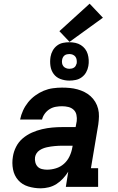

<svg xmlns="http://www.w3.org/2000/svg" viewBox="-20 -1013 640 1041"><path d="M201 8Q166 8 133 -2Q100 -12 78.5 -36.5Q57 -61 50.5 -95Q44 -129 50 -164Q54 -191 67.5 -217.5Q81 -244 103.5 -263Q126 -282 153 -294Q180 -306 208 -312.5Q236 -319 263.5 -321.5Q291 -324 319 -324H390L396 -356Q398 -373 394.5 -390Q391 -407 379 -418Q367 -429 350.5 -433Q334 -437 316 -437Q300 -437 282.5 -434Q265 -431 249.5 -421.5Q234 -412 223 -397Q212 -382 208 -365H89Q94 -390 105 -414Q116 -438 132.5 -458.5Q149 -479 171 -495Q193 -511 217 -521Q241 -531 266.5 -534.5Q292 -538 316 -538Q338 -538 359 -536Q380 -534 400 -528.5Q420 -523 438 -514Q456 -505 471 -491.5Q486 -478 496.5 -460.5Q507 -443 512 -423Q517 -403 516.5 -382Q516 -361 513 -339L473 -101H512V0H337L350 -82Q338 -63 322 -45.5Q306 -28 286.5 -15.5Q267 -3 244.5 2.5Q222 8 201 8ZM235 -93Q259 -93 283.5 -100.5Q308 -108 327 -125Q346 -142 357 -165.5Q368 -189 372 -213L374 -223H319Q308 -223 297.5 -222.5Q287 -222 276.5 -221Q266 -220 255.5 -218.5Q245 -217 234 -214.5Q223 -212 213 -208Q203 -204 193.5 -197.5Q184 -191 178 -181.5Q172 -172 170 -161Q168 -147 171.5 -133Q175 -119 184 -109.5Q193 -100 207 -96.5Q221 -93 235 -93ZM356 -576Q331 -576 308 -584.5Q285 -593 271 -612Q257 -631 253.5 -655.5Q250 -680 254 -705Q257 -723 266 -739Q275 -755 289.5 -766Q304 -777 321.5 -780.5Q339 -784 356 -784Q373 -784 389 -780.5Q405 -777 418.5 -768.5Q432 -760 441.5 -747.5Q451 -735 455.5 -720Q460 -705 461 -688Q462 -671 459 -655Q456 -637 447 -621Q438 -605 423 -594Q408 -583 390.5 -579.5Q373 -576 356 -576ZM356 -640Q363 -640 369.5 -641.5Q376 -643 382 -647Q388 -651 391 -657.5Q394 -664 396 -670Q397 -680 395.5 -689.5Q394 -699 388.5 -706Q383 -713 374.5 -716.5Q366 -720 356 -720Q350 -720 343 -718.5Q336 -717 330.5 -713Q325 -709 321.5 -702.5Q318 -696 317 -690Q315 -680 316.5 -670.5Q318 -661 323.5 -654Q329 -647 338 -643.5Q347 -640 356 -640ZM357 -786 302 -844 466 -993 538 -917Z"/></svg>

Font: Iosevka Curly Slab ExObl
Style: Bold
Weight: 700
Width: 7
Italic angle: -9°
Monospace: yes
Designer: Belleve Invis
Foundry: Belleve Invis
Version: Version 11.0.0; ttfautohint (v1.8.3)